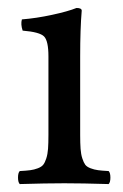

<svg xmlns="http://www.w3.org/2000/svg" viewBox="-20 -462 311 484"><path d="M182.1 -319.8V-122.1Q182.1 -100.6 183.1 -86.9Q184.1 -73.2 187.5 -62.7Q190.9 -52.2 194.8 -46.9Q198.7 -41.5 208.3 -37.8Q217.8 -34.2 227.3 -33Q236.8 -31.7 253.9 -30.8Q258.3 -26.4 258.3 -14.4Q258.3 -2.4 253.9 2Q187.5 0 142.1 0Q96.2 0 29.8 2Q25.4 -2.4 25.4 -14.4Q25.4 -26.4 29.8 -30.8Q46.9 -31.7 56.4 -33Q65.9 -34.2 75.4 -37.8Q85 -41.5 89.1 -46.9Q93.3 -52.2 96.7 -62.7Q100.1 -73.2 101.1 -86.9Q102.1 -100.6 102.1 -122.1V-319.8Q102.1 -358.9 91.1 -370.1Q80.1 -381.3 37.1 -384.8Q31.7 -400.9 35.2 -413.1Q71.8 -416 111.3 -424.6Q150.9 -433.1 172.9 -441.9Q186 -441.9 186 -435.1Q182.1 -389.6 182.1 -319.8Z"/></svg>

Font: Common Serif
Style: Regular
Weight: 400
Designer: Philipp H. Poll, Khaled Hosny
Foundry: Stefan Peev, Context Ltd.
Version: Version 1.026